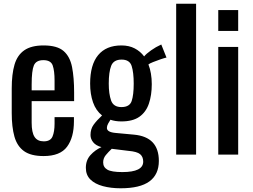

<svg xmlns="http://www.w3.org/2000/svg" viewBox="-20 -830 1360 1031"><path d="M214 8Q146 8 109 -18.5Q72 -45 57.5 -96.5Q43 -148 43 -223V-355Q43 -432 58 -483Q73 -534 110.5 -560Q148 -586 214 -586Q287 -586 321.5 -556Q356 -526 367 -469.5Q378 -413 378 -334V-287H150V-171Q150 -119 165.5 -95Q181 -71 215 -71Q251 -71 262 -97Q273 -123 273 -166V-201H377V-179Q377 -92 340 -42Q303 8 214 8ZM150 -345H273V-397Q273 -450 263 -478.5Q253 -507 213 -507Q174 -507 162 -479Q150 -451 150 -376Z M628 181Q575 181 532.5 169.5Q490 158 465.5 134Q441 110 441 71Q441 30 466 2.5Q491 -25 525 -40Q495 -48 480.5 -66Q466 -84 466 -105Q466 -137 482.5 -160Q499 -183 528 -210Q495 -236 479.5 -280.5Q464 -325 464 -381Q464 -482 507 -534Q550 -586 632 -586Q673 -586 703.5 -570Q734 -554 754 -527Q765 -541 791 -559.5Q817 -578 846 -591L874 -521Q861 -518 840.5 -511Q820 -504 801.5 -496.5Q783 -489 777 -484Q795 -438 795 -378Q795 -319 779.5 -273.5Q764 -228 728.5 -203Q693 -178 632 -178Q599 -178 573 -187Q567 -178 560.5 -166Q554 -154 554 -143Q554 -120 602 -116L699 -107Q833 -95 833 34Q833 107 782.5 144Q732 181 628 181ZM632 -255Q676 -255 687 -287.5Q698 -320 698 -381Q698 -441 687 -475.5Q676 -510 633 -510Q590 -510 577 -476.5Q564 -443 564 -381Q564 -326 576.5 -290.5Q589 -255 632 -255ZM534 42Q534 68 556.5 81Q579 94 637 94Q749 94 749 38Q749 12 732.5 -2Q716 -16 669 -20L580 -31Q562 -14 548 3Q534 20 534 42Z M926 0V-810H1033V0Z M1152 -664V-776H1259V-664ZM1152 0V-578H1259V0Z"/></svg>

Font: Oswald
Style: Regular
Weight: 400
Designer: Vernon Adams
Foundry: Vernon Adams
Version: Version 4.103; ttfautohint (v1.8.3)